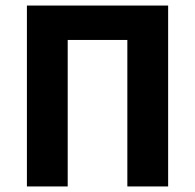

<svg xmlns="http://www.w3.org/2000/svg" viewBox="-20 -672 703 692"><path d="M77 0V-652H586V0H439V-528H224V0Z"/></svg>

Font: TT Toshiba Sans
Style: Bold
Weight: 700
Designer: Paul D. Hunt
Foundry: Toshiba Corporation
Version: Version 2.020;PS 2.000;hotconv 1.0.86;makeotf.lib2.5.63406